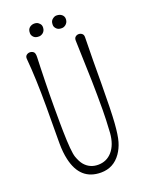

<svg xmlns="http://www.w3.org/2000/svg" viewBox="-172 -1021 855 1117"><g transform="rotate(-20 255.0 -463.0)"><path d="M84.5 -252.9 85.4 -459.5Q85.4 -635.3 74.2 -757.3Q72.8 -772.9 82 -780.5Q91.3 -788.1 103.3 -788.1Q115.2 -788.1 125 -780.5Q134.8 -772.9 133.8 -747.3Q132.8 -721.7 131.6 -682.4Q130.4 -643.1 129.4 -599.1Q127.4 -511.2 127.4 -439.9Q127.4 -368.7 127.7 -342.5Q127.9 -316.4 128.4 -292Q130.9 -162.1 143.1 -127.4Q155.3 -92.8 171.4 -74.2Q203.6 -37.1 254.4 -37.1Q306.6 -37.1 340.8 -75.7Q376 -115.7 381.8 -187.5Q387.2 -275.4 387.2 -328.6Q387.2 -381.8 387 -420.7Q386.7 -459.5 385.7 -507.8Q381.8 -648.4 377.9 -760.3Q377.4 -775.9 386.2 -783.2Q395 -790.5 406.2 -790.5Q417.5 -790.5 426.8 -783.2Q436 -775.9 435.5 -760.3Q433.6 -687.5 433.3 -616.7Q433.1 -545.9 432.6 -476.1Q431.6 -306.6 426.3 -232.7Q420.9 -158.7 409.9 -121.1Q398.9 -83.5 378.4 -54.2Q332.5 11.2 254.9 11.2Q126.5 11.2 94.7 -130.9Q84.5 -175.3 84.5 -230ZM351.1 -865.2Q339.8 -856.4 327.4 -856.4Q314.9 -856.4 308.1 -858.9Q301.3 -861.3 295.9 -866.2Q283.2 -877.9 283.2 -892.1Q283.2 -906.2 286.9 -913.8Q290.5 -921.4 296.9 -926.3Q309.6 -936.5 321.3 -936.5Q333 -936.5 340.6 -933.8Q348.1 -931.2 354.2 -926.3Q360.4 -921.4 364 -913.8Q367.7 -906.2 366.9 -895.8Q366.2 -885.3 361.8 -877.7Q357.4 -870.1 351.1 -865.2ZM210 -865.2Q197.8 -856.4 185.8 -856.4Q173.8 -856.4 166.7 -858.9Q159.7 -861.3 154.3 -866.2Q142.1 -877.9 142.1 -892.1Q142.1 -906.2 145.8 -913.8Q149.4 -921.4 155.3 -926.3Q168.5 -936.5 184.1 -936.5Q199.7 -936.5 209.5 -929Q219.2 -921.4 222.7 -913.8Q226.1 -906.2 225.3 -895.8Q224.6 -885.3 220.5 -877.7Q216.3 -870.1 210 -865.2Z"/></g></svg>

Font: Pompiere
Style: Regular
Weight: 400
Designer: Karolina Lach
Foundry: Sorkin Type Co.
Version: Version 1.002